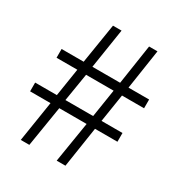

<svg xmlns="http://www.w3.org/2000/svg" viewBox="-165 -800 850 912"><g transform="rotate(30 260.5 -344.5)"><path d="M514 -471V-423H393L369 -270H484V-222H361L327 0H279L315 -222H165L129 0H82L117 -222H5V-270H124L148 -423H34V-471H155L190 -689H237L203 -471H355L388 -689H434L401 -471ZM323 -270 347 -423H196L171 -270Z"/></g></svg>

Font: GFS Didot
Style: Regular
Weight: 400
Designer: Takis Katsoulidis and George D. Matthiopoulos
Foundry: Takis Katsoulidis and George D. Matthiopoulos
Version: Version 1.0